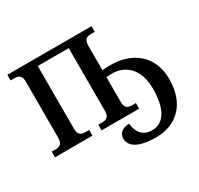

<svg xmlns="http://www.w3.org/2000/svg" viewBox="-195 -951 1488 1439"><g transform="rotate(-30 549.5 -232.0)"><path d="M766 250C934 250 1067 142 1067 -80C1067 -285 923 -391 735 -391C711 -391 688 -390 666 -387V-598C666 -657 694 -665 729 -665H760V-714H32V-665H63C96 -665 126 -657 126 -602V-116C126 -57 97 -49 63 -49H32V0H356V-49H325C290 -49 262 -57 262 -116V-657H530V-116C530 -57 501 -49 467 -49H435V0H760V-49H729C695 -49 666 -56 666 -111V-328C683 -329 701 -330 716 -330C819 -330 925 -261 925 -80C925 106 860 189 766 189C681 189 646 133 639 60C580 60 545 90 545 135C545 197 601 250 766 250Z"/></g></svg>

Font: Noto Serif Semi
Style: Regular
Weight: 600
Designer: Monotype Design Team
Foundry: Monotype Imaging Inc.
Version: Version 1.002